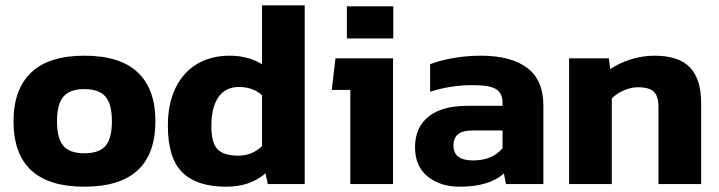

<svg xmlns="http://www.w3.org/2000/svg" viewBox="-20 -694 2710 724"><path d="M31 -237Q31 -357 97.5 -420.5Q164 -484 298 -484Q433 -484 499.5 -421Q566 -358 566 -237Q566 10 298 10Q31 10 31 -237ZM402 -237Q402 -302 377.5 -330Q353 -358 298 -358Q243 -358 219 -329.5Q195 -301 195 -237Q195 -172 219 -144Q243 -116 298 -116Q354 -116 378 -144Q402 -172 402 -237Z M613 -220Q613 -304 642.5 -363.5Q672 -423 724.5 -453.5Q777 -484 846 -484Q915 -484 968 -452V-674H1129V0H990L981 -40Q951 -15 915 -2.5Q879 10 832 10Q723 10 668 -43.5Q613 -97 613 -220ZM968 -143V-335Q934 -366 881 -366Q830 -366 803.5 -327.5Q777 -289 777 -219Q777 -154 801 -130.5Q825 -107 878 -107Q931 -107 968 -143Z M1288 -670H1463V-549H1288ZM1301 -355H1231L1245 -474H1462V0H1301Z M1545 -139Q1545 -213 1595.5 -254Q1646 -295 1743 -295H1875V-306Q1875 -343 1850.5 -358Q1826 -373 1761 -373Q1680 -373 1602 -348V-452Q1638 -466 1689 -475Q1740 -484 1794 -484Q1907 -484 1968 -438Q2029 -392 2029 -296V0H1888L1880 -40Q1825 10 1713 10Q1640 10 1592.5 -28.5Q1545 -67 1545 -139ZM1875 -135V-202H1761Q1725 -202 1707.5 -188Q1690 -174 1690 -145Q1690 -89 1764 -89Q1836 -89 1875 -135Z M2126 -474H2276L2281 -433Q2312 -455 2356.5 -469.5Q2401 -484 2448 -484Q2539 -484 2581.5 -440Q2624 -396 2624 -304V0H2463V-291Q2463 -331 2445.5 -348Q2428 -365 2385 -365Q2359 -365 2332 -353Q2305 -341 2287 -323V0H2126Z"/></svg>

Font: Kanit SemiBold
Style: Regular
Weight: 600
Designer: Katatrad Team
Foundry: CadsonDemak
Version: Version 1.030